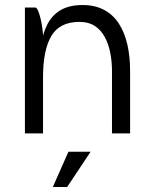

<svg xmlns="http://www.w3.org/2000/svg" viewBox="-20 -530 608 763"><path d="M252 73H340L247 213H190ZM425 0V-249H497V0ZM425 -249Q425 -286 418 -321Q411 -356 396 -383.5Q381 -411 356.5 -427Q332 -443 296 -443Q217 -443 184 -387Q151 -331 151 -224Q151 -224 142 -224Q133 -224 133 -224Q133 -292 141.5 -345.5Q150 -399 169.5 -435.5Q189 -472 223 -491Q257 -510 308 -510Q358 -510 394 -490.5Q430 -471 452.5 -436Q475 -401 486 -353.5Q497 -306 497 -249ZM79 0V-500H121Q126 -500 131.5 -487Q137 -474 141.5 -455Q146 -436 148.5 -416.5Q151 -397 151 -385V0Z"/></svg>

Font: Haskoy
Style: Regular
Weight: 400
Designer: Ertekin Erdin
Foundry: Ertekin Erdin
Version: Version 1.500